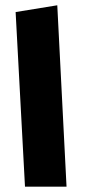

<svg xmlns="http://www.w3.org/2000/svg" viewBox="-20 -700 420 720"><path d="M229.5 0H73.7L38.6 -654.8L194.8 -680.2Z"/></svg>

Font: DimaExpo
Style: Bold
Weight: 700
Width: 6
Designer: R.Balvardi
Foundry: Dima Software Group
Version: Version 1.00;June 11, 2019;FontCreator 11.5.0.2427 64-bit